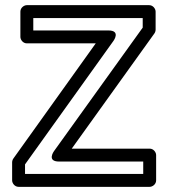

<svg xmlns="http://www.w3.org/2000/svg" viewBox="-20 -699 657 744"><path d="M77 -25V-62L420 -541C420 -541 449 -581 400 -581H109V-629H533V-592L189 -113C189 -113 160 -73 209 -73H535V-25ZM27 0C27 11 37 25 52 25H560C571 25 585 15 585 0V-98C585 -109 575 -123 560 -123H258L578 -569C581 -573 583 -579 583 -584V-654C583 -665 573 -679 558 -679H84C73 -679 59 -669 59 -654V-556C59 -545 69 -531 84 -531H351L32 -85C29 -81 27 -75 27 -70Z"/></svg>

Font: Falling Sky
Style: ExtOu
Weight: 400
Designer: Paul D. Hunt
Foundry: Adobe Systems Incorporated
Version: Version 1.02